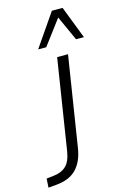

<svg xmlns="http://www.w3.org/2000/svg" viewBox="-253 -804 681 1057"><g transform="rotate(-15 87.5 -275.0)"><path d="M-114 193 -111 142 -69 137Q-26 133 1 108Q28 83 37 26L118 -489H180L99 24Q93 63 79.5 92.5Q66 122 45.5 142.5Q25 163 -4 174.5Q-33 186 -70 189ZM28 -557 156 -743H217L289 -557H244L180 -698L74 -557Z"/></g></svg>

Font: Nunito Sans 10pt SemiCondensed Light
Style: Italic
Weight: 300
Width: 4
Italic angle: -9°
Designer: Vernon Adams
Foundry: Vernon Adams
Version: Version 3.101;gftools[0.9.27]